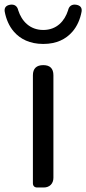

<svg xmlns="http://www.w3.org/2000/svg" viewBox="-54 -832 382 852"><path d="M183 -271V-498C183 -528 168 -543 138 -543C108 -543 92 -528 92 -498V-19C92 -7 99 0 111 0H137H140C166 0 183 -17 183 -43ZM267 -691C289 -716 302 -748 308 -780C311 -798 302 -808 284 -811C265 -814 252 -805 248 -786C233 -739 198 -699 138 -699C78 -699 42 -739 27 -786C23 -805 10 -814 -9 -811C-27 -808 -36 -798 -33 -780C-27 -748 -14 -716 8 -691C36 -659 78 -637 138 -637C198 -637 239 -659 267 -691Z"/></svg>

Font: GenSenRounded2 TW R
Style: Regular
Weight: 400
Version: Version 2.100;PS 2.1;hotconv 16.6.51;makeotf.lib2.5.65220 DE